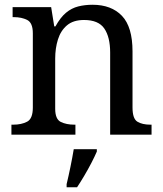

<svg xmlns="http://www.w3.org/2000/svg" viewBox="-20 -566 685 807"><path d="M28 0V-42H36Q70 -42 94 -54.5Q118 -67 118 -114V-426Q118 -470 94.5 -482Q71 -494 38 -494H33V-536H195L208 -455H213Q234 -493 257.5 -512.5Q281 -532 309 -539Q337 -546 369 -546Q448 -546 492.5 -499.5Q537 -453 537 -350V-114Q537 -67 557.5 -54.5Q578 -42 612 -42H617V0H443V-345Q443 -410 418.5 -446Q394 -482 333 -482Q288 -482 261.5 -459.5Q235 -437 223.5 -400Q212 -363 212 -320V-109Q212 -65 235.5 -53.5Q259 -42 292 -42H297V0ZM260 208Q268 175 276 136Q284 97 290 61H387V71Q378 92 364 119Q350 146 334 173Q318 200 304 221H260Z"/></svg>

Font: Noto Serif Toto
Style: Regular
Weight: 400
Designer: Monotype Design Team
Foundry: Monotype Imaging Inc.
Version: Version 2.001